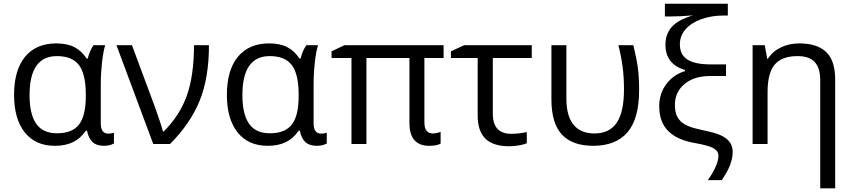

<svg xmlns="http://www.w3.org/2000/svg" viewBox="-20 -780 4624 1040"><path d="M289.1 -58.1Q371.6 -58.1 408.2 -105.7Q444.8 -153.3 444.8 -259.8V-267.1Q444.8 -378.9 407.7 -427.5Q370.6 -476.1 288.1 -476.1Q140.1 -476.1 140.1 -265.1Q140.1 -161.6 176 -109.9Q211.9 -58.1 289.1 -58.1ZM276.9 9.8Q172.4 9.8 114.3 -62.7Q56.2 -135.3 56.2 -266.1Q56.2 -399.9 115.7 -472.4Q175.3 -544.9 285.2 -544.9Q344.2 -544.9 383.5 -524.4Q422.9 -503.9 449.2 -462.9H455.1Q466.8 -507.8 486.8 -535.2H549.8Q539.6 -502.9 532.7 -442.9Q525.9 -382.8 525.9 -326.2V-111.8Q525.9 -56.2 566.9 -56.2Q581.1 -56.2 597.2 -61V-2.9Q574.7 9.8 543 9.8Q503.4 9.8 481.7 -10Q460 -29.8 451.2 -71.8H444.8Q416 -29.8 375.2 -10Q334.5 9.8 276.9 9.8Z M610.8 -535.2H694.8L801.8 -247.1Q814.5 -214.4 834.7 -156.2Q855 -98.1 862.8 -67.9H866.7Q953.1 -153.3 991.9 -262Q1030.8 -370.6 1030.8 -535.2H1111.8Q1111.8 -357.9 1061.3 -233.9Q1010.7 -109.9 900.9 0H810.1Z M1441.9 -58.1Q1524.4 -58.1 1561 -105.7Q1597.7 -153.3 1597.7 -259.8V-267.1Q1597.7 -378.9 1560.5 -427.5Q1523.4 -476.1 1440.9 -476.1Q1293 -476.1 1293 -265.1Q1293 -161.6 1328.9 -109.9Q1364.7 -58.1 1441.9 -58.1ZM1429.7 9.8Q1325.2 9.8 1267.1 -62.7Q1209 -135.3 1209 -266.1Q1209 -399.9 1268.6 -472.4Q1328.1 -544.9 1438 -544.9Q1497.1 -544.9 1536.4 -524.4Q1575.7 -503.9 1602.1 -462.9H1607.9Q1619.6 -507.8 1639.6 -535.2H1702.6Q1692.4 -502.9 1685.5 -442.9Q1678.7 -382.8 1678.7 -326.2V-111.8Q1678.7 -56.2 1719.7 -56.2Q1733.9 -56.2 1750 -61V-2.9Q1727.5 9.8 1695.8 9.8Q1656.2 9.8 1634.5 -10Q1612.8 -29.8 1604 -71.8H1597.7Q1568.8 -29.8 1528.1 -10Q1487.3 9.8 1429.7 9.8Z M2324.7 -57.1Q2343.3 -57.1 2366.7 -65.9V-2Q2345.7 9.8 2304.7 9.8Q2197.8 9.8 2197.8 -113.8V-465.8H1964.8V0H1883.8V-465.8H1775.9V-502L1845.7 -535.2H2382.8V-465.8H2278.8V-120.1Q2278.8 -84 2291.3 -70.6Q2303.7 -57.1 2324.7 -57.1Z M2860.4 -535.2V-465.8H2649.4V-164.1Q2649.4 -55.2 2749.5 -55.2Q2772.5 -55.2 2796.4 -58.3Q2820.3 -61.5 2833.5 -64.9V-3.9Q2816.4 3.4 2789.3 7.8Q2762.2 12.2 2738.8 12.2Q2650.4 12.2 2608.9 -29.3Q2567.4 -70.8 2567.4 -153.8V-465.8H2422.4V-502L2494.6 -535.2Z M3192.9 9.8Q3080.1 9.8 3023.4 -51.3Q2966.8 -112.3 2966.8 -242.2V-535.2H3047.9V-246.1Q3047.9 -152.3 3086.4 -104.7Q3125 -57.1 3199.7 -57.1Q3281.2 -57.1 3320.6 -115.2Q3359.9 -173.3 3359.9 -295.9Q3359.9 -359.4 3353 -414.1Q3346.2 -468.8 3329.6 -535.2H3410.6Q3428.2 -464.8 3435.1 -412.6Q3441.9 -360.4 3441.9 -292Q3441.9 -136.7 3378.9 -63.5Q3315.9 9.8 3192.9 9.8Z M3912.6 -368.2H3825.7Q3739.7 -368.2 3687.7 -324.7Q3635.7 -281.2 3635.7 -211.9Q3635.7 -172.9 3647.9 -148.9Q3660.2 -125 3683.3 -110.1Q3706.5 -95.2 3739.5 -86.4Q3772.5 -77.6 3813.5 -68.8Q3882.8 -54.7 3915.8 -27.8Q3948.7 -1 3948.7 43Q3948.7 74.7 3935.5 111.1Q3922.4 147.5 3889.6 195.8H3813.5Q3839.4 161.1 3855.5 125.2Q3871.6 89.4 3871.6 64Q3871.6 37.1 3843.5 22.2Q3815.4 7.3 3745.6 -4.9Q3647.9 -21.5 3599.4 -70.3Q3550.8 -119.1 3550.8 -205.1Q3550.8 -273.4 3589.4 -324.7Q3627.9 -376 3690.4 -395V-400.9Q3584.5 -432.1 3584.5 -538.1Q3584.5 -595.2 3618.4 -633.8Q3652.3 -672.4 3733.4 -696.8Q3670.9 -690.9 3614.7 -690.9H3581.5V-759.8H3922.4V-695.8H3897.5Q3834 -695.8 3779.3 -676.3Q3724.6 -656.7 3693.6 -621.6Q3662.6 -586.4 3662.6 -540Q3662.6 -483.9 3703.4 -457.5Q3744.1 -431.2 3829.6 -431.2H3912.6Z M4422.9 240.2V-346.2Q4422.9 -411.6 4393.1 -443.8Q4363.3 -476.1 4299.8 -476.1Q4215.8 -476.1 4176.8 -430.7Q4137.7 -385.3 4137.7 -280.8V0H4056.6V-535.2H4122.6L4135.7 -461.9H4139.6Q4164.6 -501.5 4209.5 -523.2Q4254.4 -544.9 4309.6 -544.9Q4406.2 -544.9 4455.1 -498.3Q4503.9 -451.7 4503.9 -349.1V240.2Z"/></svg>

Font: WebKoruri
Style: Regular
Weight: 400
Foundry: lindwurm / mohemohe
Version: Version 1.00